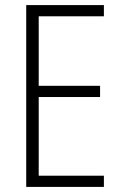

<svg xmlns="http://www.w3.org/2000/svg" viewBox="-20 -734 479 754"><path d="M388 0V-44H132V-353H373V-397H132V-670H388V-714H83V0Z"/></svg>

Font: Noto Sans Armenian Condensed ExtraLight
Style: Regular
Weight: 200
Width: 3
Designer: Monotype Design Team
Foundry: Monotype Imaging Inc.
Version: Version 2.008